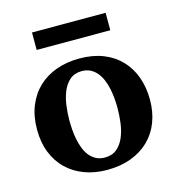

<svg xmlns="http://www.w3.org/2000/svg" viewBox="-102 -756 789 856"><g transform="rotate(-15 292.0 -327.5)"><path d="M403.8 -242.2Q403.8 -263.2 401.9 -286.4Q399.9 -309.6 395.3 -332Q390.6 -354.5 382.3 -374.5Q374 -394.5 361.6 -409.7Q349.1 -424.8 332 -433.8Q314.9 -442.9 292 -442.9Q258.3 -442.9 236.8 -424.3Q215.3 -405.8 203.4 -376.7Q191.4 -347.7 186.8 -313Q182.1 -278.3 182.1 -246.1Q182.1 -224.6 183.8 -201.2Q185.5 -177.7 190.2 -155.3Q194.8 -132.8 202.6 -112.8Q210.4 -92.8 222.9 -77.4Q235.4 -62 252.4 -53Q269.5 -43.9 293 -43.9Q327.1 -43.9 348.6 -62.3Q370.1 -80.6 382.3 -109.4Q394.5 -138.2 399.2 -173.3Q403.8 -208.5 403.8 -242.2ZM553.2 -241.2Q553.2 -185.1 535.4 -138.4Q517.6 -91.8 483.4 -58.3Q449.2 -24.9 400.1 -6.3Q351.1 12.2 289.1 12.2Q231.9 12.2 184.8 -5.4Q137.7 -22.9 103.8 -55.7Q69.8 -88.4 51 -135.5Q32.2 -182.6 32.2 -242.2Q32.2 -303.7 51.8 -351.6Q71.3 -399.4 106.2 -432.4Q141.1 -465.3 189.5 -482.7Q237.8 -500 295.9 -500Q357.9 -500 405.8 -481Q453.6 -461.9 486.3 -427.5Q519 -393.1 536.1 -345.7Q553.2 -298.3 553.2 -241.2ZM122.6 -585.9V-666.5H462.4V-585.9Z"/></g></svg>

Font: Charis SIL
Style: Bold
Weight: 700
Foundry: SIL International
Version: Version 4.112